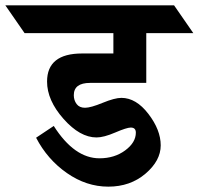

<svg xmlns="http://www.w3.org/2000/svg" viewBox="-108 -695 743 718"><path d="M264 -103Q320 -103 360 -132.5Q400 -162 400 -199Q400 -218 381 -218Q366 -218 323 -199.5Q280 -181 253 -181Q191 -181 129.5 -250.5Q68 -320 68 -390Q68 -495 199 -495H316V-571H-16L-88 -675H543L615 -571H439V-385H229Q168 -385 168 -339Q168 -320 178.5 -306Q189 -292 210 -292Q231 -292 276 -310.5Q321 -329 346 -329Q401 -329 447 -269Q493 -209 493 -151.5Q493 -94 436 -45.5Q379 3 297 3Q215 3 142 -48Q69 -99 27 -180L93 -224Q170 -103 264 -103Z"/></svg>

Font: Halant
Style: Bold
Weight: 700
Designer: Hitesh Malaviya (Devanagari), Satya Rajpurohit (Latin)
Foundry: Indian Type Foundry
Version: Version 1.101;PS 1.0;hotconv 1.0.78;makeotf.lib2.5.61930; tt